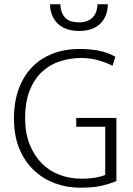

<svg xmlns="http://www.w3.org/2000/svg" viewBox="-20 -866 620 894"><path d="M348 -638Q400 -638 440.5 -630Q481 -622 517 -602L504 -560Q469 -577 433 -586.5Q397 -596 359 -596Q308 -596 260.5 -581Q213 -566 176.5 -532.5Q140 -499 118.5 -445.5Q97 -392 97 -314Q97 -247 117.5 -195Q138 -143 173 -107Q208 -71 256 -52.5Q304 -34 359 -34Q398 -34 427.5 -39.5Q457 -45 470 -52V-276H335V-317H522V-23Q489 -9 450 -0.5Q411 8 354 8Q291 8 235 -13Q179 -34 136.5 -74.5Q94 -115 69.5 -175Q45 -235 45 -314Q45 -393 68 -454Q91 -515 131.5 -555.5Q172 -596 227.5 -617Q283 -638 348 -638ZM261 -846Q262 -808 282 -785Q302 -762 349 -762Q388 -762 410.5 -784Q433 -806 434 -846H482Q482 -792 448 -757Q414 -722 349 -722Q313 -722 287.5 -732Q262 -742 245.5 -759.5Q229 -777 221 -799.5Q213 -822 213 -846Z"/></svg>

Font: Mukta ExtraLight
Style: Regular
Weight: 275
Designer: Girish Dalvi and Yashodeep Gholap
Foundry: Ek Type
Version: Version 2.538;PS 1.002;hotconv 16.6.51;makeotf.lib2.5.65220;